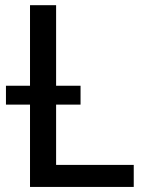

<svg xmlns="http://www.w3.org/2000/svg" viewBox="-20 -738 564 758"><path d="M98.5 -399.5V-717.5H201.5V-399.5H298V-325H201.5V-87H508V0H98.5V-325H3.5V-399.5Z"/></svg>

Font: Lato Medium
Style: Regular
Weight: 500
Designer: Lukasz Dziedzic
Foundry: tyPoland Lukasz Dziedzic
Version: Version 2.006; 2014-01-15